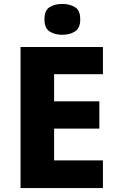

<svg xmlns="http://www.w3.org/2000/svg" viewBox="-20 -952 595 972"><path d="M294.9 -932.1C270 -932.1 249 -926.8 231.4 -916C213.9 -905.3 205.1 -884.8 205.1 -854C205.1 -824.2 213.9 -803.7 231.4 -792.5C249 -781.2 270 -775.9 294.9 -775.9C319.8 -775.9 341.3 -781.2 359.4 -792.5C377.4 -803.7 386.2 -824.2 386.2 -854C386.2 -884.8 377.4 -905.3 359.4 -916C341.3 -926.8 319.8 -932.1 294.9 -932.1ZM501 -140.1H253.9V-300.8H482.9V-439H253.9V-576.2H501V-713.9H84V0H501Z"/></svg>

Font: Noto Reveo Sans
Style: Regular
Weight: 800
Designer: Monotype Design Team
Foundry: Monotype Imaging Inc.
Version: Version 2.007